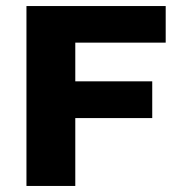

<svg xmlns="http://www.w3.org/2000/svg" viewBox="-20 -615 590 635"><path d="M67.5 0V-595H528V-474H229V0ZM168.5 -224.5V-346H483.5V-224.5Z"/></svg>

Font: Encode Sans SC Condensed Thin
Style: Bold
Weight: 700
Version: Version 3.002